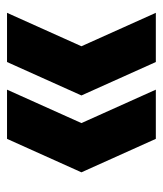

<svg xmlns="http://www.w3.org/2000/svg" viewBox="23 -564 474 560"><g transform="rotate(-90 260.0 -284.0)"><path d="M135 -66.5 37.4 -283.5 135 -500.5H278.5L181 -283.5L278.5 -66.5ZM359.1 -66.5 261.6 -283.5 359.1 -500.5H502.6L405.1 -283.5L502.6 -66.5Z"/></g></svg>

Font: Encode Sans Condensed Thin
Style: Regular
Weight: 100
Width: 3
Designer: Multiple Designers
Foundry: Impallari Type
Version: Version 3.002